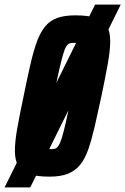

<svg xmlns="http://www.w3.org/2000/svg" viewBox="-53 -763 547 838"><path d="M-33 55 362 -743H474L79 55ZM164 8Q108 8 74.5 -3Q41 -14 26.5 -39Q12 -64 12 -105Q12 -145 22.5 -204Q33 -263 50 -343Q66 -422 79.5 -481Q93 -540 108 -581Q123 -622 144 -647.5Q165 -673 196.5 -684.5Q228 -696 275 -696Q332 -696 365.5 -685Q399 -674 413.5 -649.5Q428 -625 428 -584Q428 -544 417.5 -485Q407 -426 390 -345Q374 -270 360.5 -211.5Q347 -153 332.5 -111.5Q318 -70 296.5 -43.5Q275 -17 243 -4.5Q211 8 164 8ZM170 -112Q181 -112 188.5 -114.5Q196 -117 203 -128Q210 -139 217.5 -163.5Q225 -188 235 -232Q245 -276 259 -344Q279 -438 287.5 -485Q296 -532 296 -550Q296 -563 293 -568Q290 -573 284.5 -574.5Q279 -576 269 -576Q258 -576 250.5 -573.5Q243 -571 236 -560Q229 -549 222 -524.5Q215 -500 205 -456.5Q195 -413 181 -344Q168 -281 159 -240Q150 -199 146 -174.5Q142 -150 142 -137Q142 -125 145 -120Q148 -115 154.5 -113.5Q161 -112 170 -112Z"/></svg>

Font: Saira ExtraCondensed ExtraBold
Style: Italic
Weight: 800
Width: 2
Italic angle: -12°
Designer: Hector Gatti with collaboration of the Omnibus-Type team
Foundry: Omnibus-Type
Version: Version 1.101